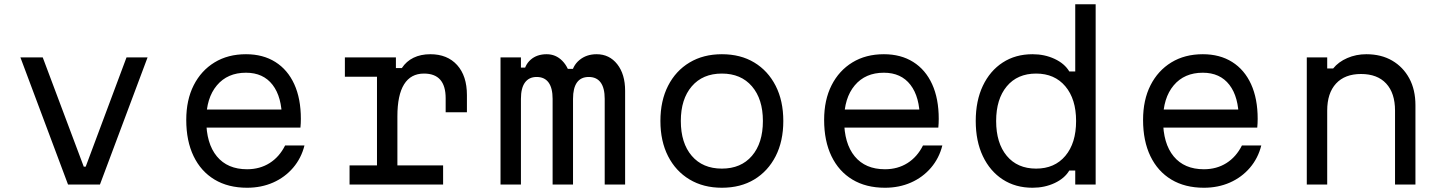

<svg xmlns="http://www.w3.org/2000/svg" viewBox="-20 -868 6790 903"><path d="M76 -598H181L374 -84H383L575 -598H674L450 0H300Z M929 -353H1338L1306 -308Q1306 -412 1262 -469Q1218 -526 1137 -526Q1050 -526 1000 -466.5Q950 -407 950 -304Q950 -193 1000 -132.5Q1050 -72 1142 -72Q1202 -72 1248 -101Q1294 -130 1321 -184H1412Q1397 -124 1358.5 -79Q1320 -34 1264.5 -9.5Q1209 15 1142 15Q1053 15 989 -23.5Q925 -62 890.5 -133.5Q856 -205 856 -304Q856 -398 891 -467Q926 -536 989 -574.5Q1052 -613 1137 -613Q1217 -613 1275 -576.5Q1333 -540 1364 -472Q1395 -404 1395 -309Q1395 -299 1394.5 -288.5Q1394 -278 1393 -268H929Z M1602 -598H1842V-548H1870Q1891 -580 1925 -596.5Q1959 -613 2004 -613Q2084 -613 2130 -562Q2176 -511 2176 -421V-340H2076V-406Q2076 -522 1974 -522Q1912 -522 1880.5 -471.5Q1849 -421 1849 -321V-90H2064V0H1624V-90H1753V-507H1602Z M2334 -598H2430V-550H2501L2442 -515Q2446 -561 2475.5 -587Q2505 -613 2551 -613Q2594 -613 2624.5 -582Q2655 -551 2664 -500L2606 -544H2721L2667 -513Q2672 -558 2705 -585.5Q2738 -613 2786 -613Q2846 -613 2883 -566Q2920 -519 2920 -441V0H2824V-403Q2824 -454 2805 -480Q2786 -506 2749 -506Q2712 -506 2693.5 -480Q2675 -454 2675 -403V0H2579V-403Q2579 -454 2560 -480Q2541 -506 2504 -506Q2468 -506 2449 -480Q2430 -454 2430 -403V0H2334Z M3375 15Q3288 15 3223 -24Q3158 -63 3122 -133.5Q3086 -204 3086 -299Q3086 -394 3122 -464.5Q3158 -535 3223 -574Q3288 -613 3375 -613Q3463 -613 3527.5 -574Q3592 -535 3628 -464.5Q3664 -394 3664 -299Q3664 -204 3628 -133.5Q3592 -63 3527.5 -24Q3463 15 3375 15ZM3375 -75Q3465 -75 3516.5 -135Q3568 -195 3568 -299Q3568 -402 3516.5 -462Q3465 -522 3375 -522Q3285 -522 3233.5 -462Q3182 -402 3182 -299Q3182 -195 3233.5 -135Q3285 -75 3375 -75Z M3929 -353H4338L4306 -308Q4306 -412 4262 -469Q4218 -526 4137 -526Q4050 -526 4000 -466.5Q3950 -407 3950 -304Q3950 -193 4000 -132.5Q4050 -72 4142 -72Q4202 -72 4248 -101Q4294 -130 4321 -184H4412Q4397 -124 4358.5 -79Q4320 -34 4264.5 -9.5Q4209 15 4142 15Q4053 15 3989 -23.5Q3925 -62 3890.5 -133.5Q3856 -205 3856 -304Q3856 -398 3891 -467Q3926 -536 3989 -574.5Q4052 -613 4137 -613Q4217 -613 4275 -576.5Q4333 -540 4364 -472Q4395 -404 4395 -309Q4395 -299 4394.5 -288.5Q4394 -278 4393 -268H3929Z M4836 15Q4756 15 4696 -24Q4636 -63 4602.5 -133.5Q4569 -204 4569 -299Q4569 -394 4602.5 -464.5Q4636 -535 4696 -574Q4756 -613 4836 -613Q4893 -613 4940 -591Q4987 -569 5009 -532H5037V-848H5133V0H5037V-66H5009Q4987 -29 4940 -7Q4893 15 4836 15ZM4853 -75Q4940 -75 4990.5 -135Q5041 -195 5041 -299Q5041 -402 4990.5 -462Q4940 -522 4853 -522Q4765 -522 4715 -462Q4665 -402 4665 -299Q4665 -195 4715 -135Q4765 -75 4853 -75Z M5429 -353H5838L5806 -308Q5806 -412 5762 -469Q5718 -526 5637 -526Q5550 -526 5500 -466.5Q5450 -407 5450 -304Q5450 -193 5500 -132.5Q5550 -72 5642 -72Q5702 -72 5748 -101Q5794 -130 5821 -184H5912Q5897 -124 5858.5 -79Q5820 -34 5764.5 -9.5Q5709 15 5642 15Q5553 15 5489 -23.5Q5425 -62 5390.5 -133.5Q5356 -205 5356 -304Q5356 -398 5391 -467Q5426 -536 5489 -574.5Q5552 -613 5637 -613Q5717 -613 5775 -576.5Q5833 -540 5864 -472Q5895 -404 5895 -309Q5895 -299 5894.5 -288.5Q5894 -278 5893 -268H5429Z M6126 0V-598H6222V-546H6250Q6275 -577 6316.5 -595Q6358 -613 6406 -613Q6476 -613 6527.5 -583Q6579 -553 6608 -499.5Q6637 -446 6637 -373V0H6541V-348Q6541 -430 6499.5 -475Q6458 -520 6381 -520Q6305 -520 6263.5 -475Q6222 -430 6222 -348V0Z"/></svg>

Font: Martian Mono SemiExpanded Light
Style: Regular
Weight: 300
Width: 6
Monospace: yes
Designer: Roman Shamin
Foundry: Evil Martians
Version: Version 0.930